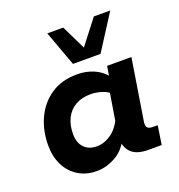

<svg xmlns="http://www.w3.org/2000/svg" viewBox="-117 -717 767 825"><g transform="rotate(-20 266.5 -304.5)"><path d="M188 10Q140 10 103.5 -12.5Q67 -35 47.5 -74.5Q28 -114 28 -165Q28 -233 54 -288.5Q80 -344 129 -377Q178 -410 249 -410Q290 -410 325.5 -394.5Q361 -379 384 -348L372 -335L383 -400H494L450 -124Q446 -102 453 -94Q460 -86 478 -86H500L487 0H426Q367 0 343 -30.5Q319 -61 326 -107L329 -126L344 -99Q322 -42 278 -16Q234 10 188 10ZM224 -90Q259 -90 291.5 -113.5Q324 -137 343 -183L332 -147L358 -308V-285Q342 -297 318.5 -303.5Q295 -310 275 -310Q234 -310 205 -293.5Q176 -277 160.5 -246.5Q145 -216 145 -174Q145 -135 166 -112.5Q187 -90 224 -90ZM248 -458 189 -619H262L316 -508L402 -619H477L374 -458Z"/></g></svg>

Font: Rokkitt SemiBold
Style: Bold Italic
Weight: 700
Italic angle: -9°
Version: Version 3.103